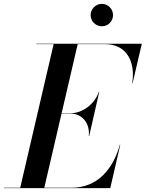

<svg xmlns="http://www.w3.org/2000/svg" viewBox="-66 -977 756 997"><path d="M404.5 -898.5C404.5 -866.5 431 -840.5 463 -840.5C495 -840.5 521 -866.5 521 -898.5C521 -930.5 495 -957 463 -957C431 -957 404.5 -930.5 404.5 -898.5ZM302 -387C359 -387 402.5 -337.5 395 -270.5H397L449.5 -500.5H447.5C425 -433.5 359 -389 302 -389H254L337.5 -748H478C595 -748 638 -652 620.5 -545H622.5L670.5 -750H123V-748H212.5L39 -2H-46V0H506.5L558.5 -225H556.5C520 -98 441 -2 304 -2H164L253.5 -387Z"/></svg>

Font: Bodoni* 96pt Medium
Style: Italic
Weight: 500
Italic angle: -13°
Version: Version 2.3